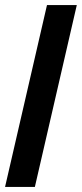

<svg xmlns="http://www.w3.org/2000/svg" viewBox="-22 -740 324 760"><path d="M-2 0 164 -720H282L116 0Z"/></svg>

Font: Instrument Sans Condensed SemiBold Italic
Style: Regular
Weight: 600
Width: 3
Italic angle: -13°
Designer: Rodrigo Fuenzalida
Foundry: fragTYPE
Version: Version 1.000; ttfautohint (v1.8.4.7-5d5b);gftools[0.9.28]